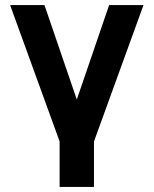

<svg xmlns="http://www.w3.org/2000/svg" viewBox="-20 -560 608 760"><path d="M216 180H352V0L548 -540H412L284 -166L156 -540H20L216 0Z"/></svg>

Font: Eudonet ExtraBold
Style: Regular
Weight: 800
Designer: Mikhail Sharanda
Foundry: Mikhail Sharanda
Version: Version 4.503;Glyphs 3.1.2 (3151)